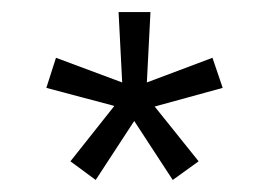

<svg xmlns="http://www.w3.org/2000/svg" viewBox="-20 -689 446 319"><path d="M183 -552 177 -669H230L224 -552L333 -593L350 -543L237 -512L310 -421L267 -390L203 -488L139 -390L97 -421L170 -513L57 -543L73 -593Z"/></svg>

Font: Gafata
Style: Regular
Weight: 400
Designer: Lautaro Hourcade
Foundry: Lautaro Hourcade
Version: Version 4.002; ttfautohint (v0.94.20-1c74) -l 7 -r 28 -G 0 -